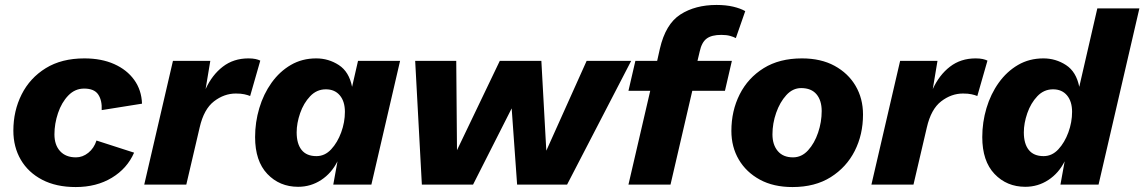

<svg xmlns="http://www.w3.org/2000/svg" viewBox="-20 -746 4625 776"><path d="M286 10Q207 10 150.5 -19.5Q94 -49 64 -100.5Q34 -152 34 -218Q34 -298 67.5 -364.5Q101 -431 165 -470.5Q229 -510 321 -510Q390 -510 441.5 -487Q493 -464 522.5 -423Q552 -382 554 -327L391 -301Q393 -340 377 -364Q361 -388 320 -388Q283 -388 256 -360Q229 -332 214.5 -289Q200 -246 200 -203Q200 -160 223 -135Q246 -110 287 -110Q314 -110 337 -128.5Q360 -147 370 -178L522 -129Q494 -65 432 -27.5Q370 10 286 10Z M563 0 679 -500H830L811 -386Q837 -443 880.5 -476.5Q924 -510 984 -510Q1001 -510 1012.5 -507.5Q1024 -505 1032 -501L991 -358Q981 -362 967.5 -365Q954 -368 933 -368Q886 -368 845 -336.5Q804 -305 787 -231L733 0Z M1185 9Q1110 9 1060.5 -43Q1011 -95 1011 -192Q1011 -252 1028 -309Q1045 -366 1077.5 -411.5Q1110 -457 1155.5 -483.5Q1201 -510 1258 -510Q1308 -510 1349.5 -483Q1391 -456 1403 -395L1427 -500H1597L1481 0H1327L1344 -94Q1320 -46 1278 -18.5Q1236 9 1185 9ZM1259 -115Q1293 -115 1318.5 -142.5Q1344 -170 1359 -211Q1374 -252 1374 -294Q1374 -336 1353.5 -360.5Q1333 -385 1297 -385Q1260 -385 1233.5 -357Q1207 -329 1193 -288.5Q1179 -248 1179 -211Q1179 -165 1199 -140Q1219 -115 1259 -115Z M1685 0 1658 -500H1824L1827 -139L2000 -500H2168L2188 -137L2351 -500H2531L2272 0H2070L2048 -308L1892 0Z M2520 0 2608 -379H2520L2548 -500H2636L2647 -549Q2670 -649 2730 -687.5Q2790 -726 2876 -726Q2914 -726 2943.5 -719Q2973 -712 2992 -701L2954 -592Q2945 -597 2930.5 -601Q2916 -605 2895 -605Q2856 -605 2836 -590Q2816 -575 2808 -538L2799 -500H2938L2910 -379H2778L2690 0Z M3183 10Q3106 10 3051 -20Q2996 -50 2966 -101Q2936 -152 2936 -217Q2936 -298 2969.5 -364.5Q3003 -431 3066.5 -470.5Q3130 -510 3221 -510Q3298 -510 3353 -480Q3408 -450 3438 -399Q3468 -348 3468 -283Q3468 -202 3434.5 -136Q3401 -70 3337.5 -30Q3274 10 3183 10ZM3185 -110Q3220 -110 3246 -138.5Q3272 -167 3286.5 -210Q3301 -253 3301 -297Q3301 -340 3280 -365Q3259 -390 3218 -390Q3184 -390 3158 -361.5Q3132 -333 3117 -290Q3102 -247 3102 -203Q3102 -161 3123.5 -135.5Q3145 -110 3185 -110Z M3502 0 3618 -500H3769L3750 -386Q3776 -443 3819.5 -476.5Q3863 -510 3923 -510Q3940 -510 3951.5 -507.5Q3963 -505 3971 -501L3930 -358Q3920 -362 3906.5 -365Q3893 -368 3872 -368Q3825 -368 3784 -336.5Q3743 -305 3726 -231L3672 0Z M4124 9Q4049 9 3999.5 -43Q3950 -95 3950 -192Q3950 -252 3967 -309Q3984 -366 4016.5 -411.5Q4049 -457 4094.5 -483.5Q4140 -510 4197 -510Q4247 -510 4288.5 -483Q4330 -456 4342 -395L4415 -712H4585L4420 0H4266L4283 -94Q4259 -46 4217 -18.5Q4175 9 4124 9ZM4198 -115Q4232 -115 4257.5 -142.5Q4283 -170 4298 -211Q4313 -252 4313 -294Q4313 -336 4292.5 -360.5Q4272 -385 4236 -385Q4199 -385 4172.5 -357Q4146 -329 4132 -288.5Q4118 -248 4118 -211Q4118 -165 4138 -140Q4158 -115 4198 -115Z"/></svg>

Font: Work Sans
Style: Bold Italic
Weight: 700
Italic angle: -13°
Designer: Wei Huang
Foundry: Wei Huang
Version: Version 2.010; ttfautohint (v1.8.3)